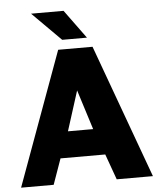

<svg xmlns="http://www.w3.org/2000/svg" viewBox="-60 -951 829 1002"><g transform="rotate(-5 355.0 -450.0)"><path d="M9.5 0 265 -700H445L700.2 0H510.5L462.2 -134.3H227.8L180.2 0ZM278.8 -271.7H410.8L345 -480ZM290.5 -750 140.5 -900H310.7L420.2 -750Z"/></g></svg>

Font: Golos Text
Style: Regular
Weight: 400
Designer: A.Korolkova, Vitaly Kuzmin
Foundry: ParaType Ltd
Version: Version 2.004